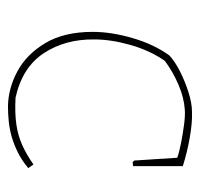

<svg xmlns="http://www.w3.org/2000/svg" viewBox="-30 -466 502 482"><g transform="rotate(90 221.0 -225.0)"><path d="M246 6Q201 5 158.5 -18Q116 -41 88 -88Q60 -135 60 -207Q60 -253 75.5 -306.5Q91 -360 119 -399Q134 -413 158.5 -425.5Q183 -438 211 -447Q239 -456 261 -456Q288 -457 325 -450.5Q362 -444 397 -433V-308L387 -307L383 -311L376 -419Q362 -424 339 -428.5Q316 -433 293.5 -436Q271 -439 256 -438Q225 -436 192.5 -422Q160 -408 133 -388Q107 -351 93 -302Q79 -253 79 -211Q78 -138 113.5 -84Q149 -30 225 -13Q264 -11 292 -15Q320 -19 343.5 -29.5Q367 -40 393 -58L402 -45Q383 -29 363 -19Q343 -9 322 -3Q304 2 285 4Q266 6 246 6Z"/></g></svg>

Font: Labrada Thin
Style: Regular
Weight: 100
Designer: Mercedes Jáuregui
Foundry: Omnibus-Type Team
Version: Version 1.000; ttfautohint (v1.8.4.7-5d5b)